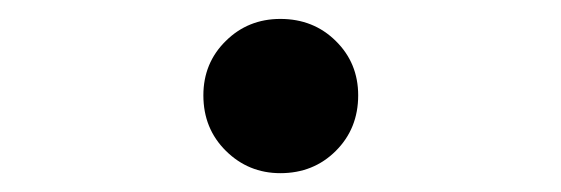

<svg xmlns="http://www.w3.org/2000/svg" viewBox="-20 -178 602 206"><path d="M280.8 7.8Q246.6 7.8 222.4 -16.1Q198.2 -40 198.2 -75.7Q198.2 -110.4 222.2 -134Q246.1 -157.7 280.8 -157.7Q316.4 -157.7 340.3 -134Q364.3 -110.4 364.3 -75.7Q364.3 -40 340.3 -16.1Q316.4 7.8 280.8 7.8Z"/></svg>

Font: Reddit Mono SemiBold
Style: Regular
Weight: 600
Monospace: yes
Designer: Stephen Hutchings
Foundry: Reddit
Version: Version 1.014